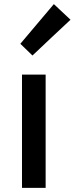

<svg xmlns="http://www.w3.org/2000/svg" viewBox="-20 -914 363 934"><path d="M202 -275V-551H87V0H144H202ZM160 -797 79 -701 138 -644 230 -731 323 -818 242 -894Z"/></svg>

Font: GenSekiGothic2 TW M
Style: Regular
Weight: 500
Version: Version 2.100;PS 2.1;hotconv 16.6.51;makeotf.lib2.5.65220 DE